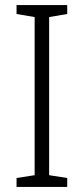

<svg xmlns="http://www.w3.org/2000/svg" viewBox="-20 -734 329 754"><path d="M244 0H45V-35L116 -46V-667L45 -679V-714H244V-679L173 -667V-46L244 -35Z"/></svg>

Font: Noto Sans Arabic SemCond Light
Style: Regular
Weight: 300
Width: 4
Designer: Monotype Design Team, Nadine Chahine, Nizar Qandah and Khaled Hosny
Foundry: Monotype Imaging Inc.
Version: Version 2.012; ttfautohint (v1.8.4.7-5d5b)